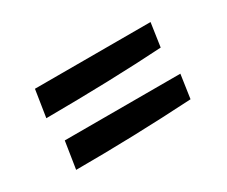

<svg xmlns="http://www.w3.org/2000/svg" viewBox="-55 -540 610 517"><g transform="rotate(-30 250.0 -281.5)"><path d="M77.1 -403.8H436.5L425.8 -330.6Q268.1 -320.8 64 -319.8ZM77.1 -243.2H436.5L425.8 -169.9Q241.7 -159.2 64 -159.2Z"/></g></svg>

Font: Vesper Libre Medium
Style: Regular
Weight: 500
Designer: Robert Keller & Kimya Gandhi
Foundry: Mota Italic
Version: Version 1.058